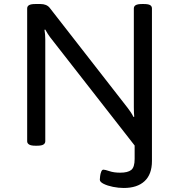

<svg xmlns="http://www.w3.org/2000/svg" viewBox="-20 -722 890 954"><path d="M595 212Q569 212 541.5 206.5Q514 201 495 191.5Q476 182 476 171Q476 165 477.5 153Q479 141 483 131Q487 121 494 121Q502 121 524 128.5Q546 136 577 136Q615 136 632 122.5Q649 109 649 68V1L229 -537Q224 -544 217 -554.5Q210 -565 205 -575L201 -574Q203 -564 204 -550.5Q205 -537 205 -526V-20Q205 -10 196 -4Q187 2 164 2H156Q134 2 124.5 -4Q115 -10 115 -20V-680Q115 -691 124.5 -696.5Q134 -702 156 -702H181Q212 -702 227 -683L615 -185Q622 -176 630 -164Q638 -152 643 -141L647 -142Q646 -150 645.5 -163.5Q645 -177 645 -190V-680Q645 -691 654.5 -696.5Q664 -702 686 -702H694Q717 -702 726 -696.5Q735 -691 735 -680V78Q735 144 698.5 178Q662 212 595 212Z"/></svg>

Font: Asap Expanded
Style: Regular
Weight: 400
Width: 7
Designer: Pablo Cosgaya
Foundry: Omnibus-Type
Version: Version 3.001; ttfautohint (v1.8.4.7-5d5b)